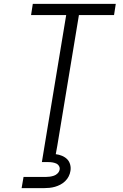

<svg xmlns="http://www.w3.org/2000/svg" viewBox="-20 -755 640 995"><path d="M211 0 323 -677H141L150 -735H580L571 -677H389L277 0ZM92 220 102 162H217Q228 162 238.5 160.5Q249 159 259.5 155.5Q270 152 278.5 143.5Q287 135 289 124Q291 114 285.5 105Q280 96 270.5 92Q261 88 251 86.5Q241 85 230 85H197L211 0H277L269 44Q286 46 301.5 52.5Q317 59 328 70Q339 81 343.5 97.5Q348 114 345 131Q343 145 336 159Q329 173 317.5 184Q306 195 292.5 202Q279 209 265 213Q251 217 236 218.5Q221 220 207 220Z"/></svg>

Font: Iosevka Aile Light
Style: Italic
Weight: 300
Italic angle: -9°
Designer: Belleve Invis
Foundry: Belleve Invis
Version: Version 31.1.0; ttfautohint (v1.8.4)